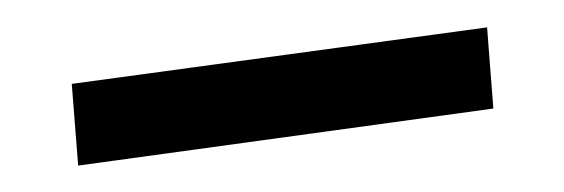

<svg xmlns="http://www.w3.org/2000/svg" viewBox="-20 -302 414 141"><path d="M37.4 -180.4 32.7 -240.4 337.7 -281.9 342.3 -222.3Z"/></svg>

Font: Ysabeau
Style: Bold
Weight: 700
Designer: Christian Thalmann (Catharsis Fonts)
Version: Version 2.000;gftools[0.9.27.dev2+g8671c4b]